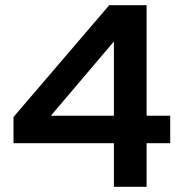

<svg xmlns="http://www.w3.org/2000/svg" viewBox="-20 -720 704 740"><path d="M545 -700V-274H636V-168H545V0H419V-168H32V-269L401 -700ZM176 -274H419V-560Z"/></svg>

Font: Rosa Sans SemiBold
Style: Regular
Weight: 600
Designer: Pentagram / MCKL
Foundry: Pentagram / MCKL
Version: Version 1.005;September 16, 2019;FontCreator 11.5.0.2425 64-